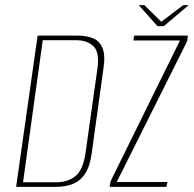

<svg xmlns="http://www.w3.org/2000/svg" viewBox="-20 -730 757 750"><path d="M43 0 127 -591H282Q318 -591 343.5 -580.5Q369 -570 380.5 -542Q392 -514 384 -462L338 -130Q331 -78 311 -49.5Q291 -21 262 -10.5Q233 0 197 0ZM70 -18H200Q244 -18 274 -41.5Q304 -65 314 -132L360 -458Q370 -525 345.5 -549Q321 -573 277 -573H147ZM408 0 412 -22 683 -572H501L504 -591H714L711 -569L436 -19H634L630 0ZM595 -628 522 -710H544L610 -645L696 -710H717L620 -628Z"/></svg>

Font: Alumni Sans Thin
Style: Italic
Weight: 100
Italic angle: -8°
Designer: Robert E. Leuschke
Foundry: Robert E. Leuschke
Version: Version 1.016